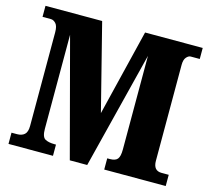

<svg xmlns="http://www.w3.org/2000/svg" viewBox="-102 -836 1055 959"><g transform="rotate(15 425.0 -357.0)"><path d="M19 0V-58H48Q72 -58 86 -70.5Q100 -83 100 -115V-599Q100 -631 88 -644Q76 -657 62 -657H19V-714H312L425 -268L534 -714H832V-657H785Q774 -657 763 -644.5Q752 -632 752 -605V-109Q752 -58 795 -58H832V0H514V-58H528Q556 -58 567 -71.5Q578 -85 578 -121V-605L426 0H336L175 -606V-120Q175 -78 192.5 -68Q210 -58 242 -58H249V0Z"/></g></svg>

Font: Noto Serif Hebrew Condensed Black
Style: Regular
Weight: 900
Width: 3
Designer: Monotype Design Team
Foundry: Monotype Imaging Inc.
Version: Version 2.004; ttfautohint (v1.8.4.7-5d5b)